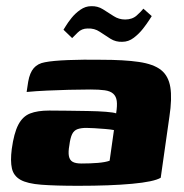

<svg xmlns="http://www.w3.org/2000/svg" viewBox="-20 -596 593 620"><path d="M233 4Q159 4 113.5 0.5Q68 -3 46 -15.5Q24 -28 18.5 -52Q13 -76 18 -115Q25 -166 39 -193Q53 -220 77 -229.5Q101 -239 139 -239Q165 -239 198.5 -238.5Q232 -238 264.5 -237.5Q297 -237 322 -235Q347 -233 355 -230Q359 -255 357 -270Q355 -285 345.5 -293.5Q336 -302 318 -304.5Q300 -307 272 -307Q238 -307 202 -306Q166 -305 132 -303.5Q98 -302 66 -299L71 -332Q76 -361 89 -376Q102 -391 125 -395Q150 -400 199.5 -402Q249 -404 307 -403Q381 -403 428.5 -396Q476 -389 500 -370Q524 -351 530 -314.5Q536 -278 527 -219L499 -22Q477 -9 406.5 -2.5Q336 4 233 4ZM243 -68Q272 -68 296 -70Q320 -72 334 -77L348 -176Q338 -178 320 -179.5Q302 -181 285 -182Q268 -183 259 -183Q242 -183 230.5 -179Q219 -175 213 -163Q207 -151 204 -127Q200 -105 202.5 -92Q205 -79 214.5 -73.5Q224 -68 243 -68ZM375 -461Q354 -460 336.5 -471Q319 -482 302 -493.5Q285 -505 263 -504Q244 -504 231 -491Q218 -478 213 -473L185 -500Q186 -501 192.5 -512Q199 -523 211 -538Q223 -553 239.5 -564.5Q256 -576 274 -576Q295 -577 312.5 -566Q330 -555 347 -544Q364 -533 384 -533Q407 -533 421.5 -546Q436 -559 443 -568L470 -544Q470 -544 462 -531.5Q454 -519 441.5 -503Q429 -487 412 -474Q395 -461 375 -461Z"/></svg>

Font: Genos ExtraBold
Style: Italic
Weight: 800
Italic angle: -8°
Version: Version 1.010